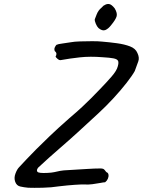

<svg xmlns="http://www.w3.org/2000/svg" viewBox="-20 -875 704 946"><path d="M119 50Q98 48 80 44Q62 40 55 21Q48 2 56 -19.5Q64 -41 74 -51Q91 -69 110.5 -90Q130 -111 157 -138Q184 -165 223.5 -203Q263 -241 321 -292Q361 -326 385 -348.5Q409 -371 428 -390Q447 -409 470 -433Q505 -469 530 -498Q555 -527 560 -547Q566 -567 561.5 -575.5Q557 -584 539 -587.5Q521 -591 486 -593Q424 -598 374 -592.5Q324 -587 280 -579Q273 -577 263.5 -585Q254 -593 254 -597Q258 -602 258 -609.5Q258 -617 250 -623Q246 -633 250 -641.5Q254 -650 258 -654Q266 -658 286.5 -660.5Q307 -663 330 -667Q345 -670 374.5 -671Q404 -672 434.5 -672Q465 -672 483 -670Q519 -667 556 -662Q593 -657 620.5 -646.5Q648 -636 657 -614Q668 -591 661.5 -573Q655 -555 644 -525Q632 -503 603.5 -466.5Q575 -430 538.5 -390.5Q502 -351 464 -316Q408 -264 363.5 -223.5Q319 -183 275 -145Q247 -121 221.5 -98Q196 -75 168 -49Q158 -36 164.5 -28.5Q171 -21 212 -23Q235 -24 248 -27Q261 -30 276 -33Q291 -36 318 -37Q370 -40 408.5 -42.5Q447 -45 475 -45Q483 -45 488.5 -43Q494 -41 504 -27Q513 -24 514.5 -14.5Q516 -5 511.5 5.5Q507 16 498 23Q491 23 473.5 26.5Q456 30 435.5 32.5Q415 35 399 34Q386 33 349.5 35.5Q313 38 271 43Q234 49 190 50Q146 51 119 50ZM465 -737Q458 -744 452 -758Q446 -772 447 -780Q449 -785 456.5 -804.5Q464 -824 480 -837Q483 -839 486.5 -843.5Q490 -848 494 -849Q506 -857 518 -855Q530 -853 545 -834Q560 -809 554 -792.5Q548 -776 529 -753Q514 -733 499 -727Q484 -721 465 -737Z"/></svg>

Font: Caveat SemiBold
Style: Regular
Weight: 600
Designer: Pablo Impallari
Foundry: Pablo Impallari
Version: Version 2.000